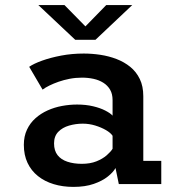

<svg xmlns="http://www.w3.org/2000/svg" viewBox="-20 -722 690 753"><path d="M268 11Q226 11 190.5 0.2Q155 -10.5 128.8 -31.5Q102.5 -52.5 88 -83.2Q73.5 -114 73.5 -154Q73.5 -187.5 85.8 -213.5Q98 -239.5 119 -258.2Q140 -277 166.8 -289Q193.5 -301 223.2 -306.5Q253 -312 282.5 -312Q317 -312 345.2 -305.2Q373.5 -298.5 393.2 -288.2Q413 -278 421.5 -268.5V-329.5Q421.5 -353.5 411.8 -370.2Q402 -387 385.2 -397.5Q368.5 -408 346.8 -412.8Q325 -417.5 301.5 -417.5Q276.5 -417.5 253.2 -413Q230 -408.5 210 -401.5Q190 -394.5 173.8 -386.5Q157.5 -378.5 147 -370.5L94.5 -460Q112.5 -472.5 145.2 -484.2Q178 -496 220 -504Q262 -512 308.5 -512Q341 -512 374 -507Q407 -502 437 -490.5Q467 -479 490.8 -459.8Q514.5 -440.5 528.2 -412.2Q542 -384 542 -344.5V-91H612.5V0H446L433 -63Q424.5 -47 403 -29.8Q381.5 -12.5 347.8 -0.8Q314 11 268 11ZM301 -79.5Q333.5 -79.5 358 -89.2Q382.5 -99 398.5 -113Q414.5 -127 421.5 -138.5V-189.5Q414 -201 395.5 -211.8Q377 -222.5 353.2 -229.8Q329.5 -237 304.5 -237Q277 -237 251 -229.5Q225 -222 208.5 -205Q192 -188 192 -159.5Q192 -131 205.8 -113.5Q219.5 -96 244.2 -87.8Q269 -79.5 301 -79.5ZM130.5 -702H233L315 -618.5L396.5 -702H498.5L354.5 -566H275Z"/></svg>

Font: Trispace Thin Medium
Style: Regular
Weight: 500
Version: Version 1.210